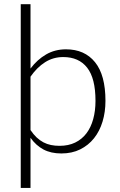

<svg xmlns="http://www.w3.org/2000/svg" viewBox="-20 -748 592 944"><path d="M130 -108.5Q144.5 -87 160.2 -72.2Q176 -57.5 193.5 -48.2Q211 -39 230.8 -35Q250.5 -31 272.5 -31Q316.5 -31 349.5 -47Q382.5 -63 404.8 -92.2Q427 -121.5 438.2 -162.2Q449.5 -203 449.5 -252Q449.5 -363 408.5 -415.2Q367.5 -467.5 291 -467.5Q241.5 -467.5 201.5 -442Q161.5 -416.5 130 -371ZM130 -411Q163 -455 206.5 -480.2Q250 -505.5 304.5 -505.5Q396 -505.5 447.2 -442.2Q498.5 -379 498.5 -252Q498.5 -197.5 484.2 -150.2Q470 -103 442.2 -68.2Q414.5 -33.5 374.2 -13.5Q334 6.5 281.5 6.5Q230.5 6.5 193.8 -13Q157 -32.5 130 -70.5V176H82V-727.5H130Z"/></svg>

Font: LatoLatin Light
Style: Regular
Weight: 300
Designer: Lukasz Dziedzic with Adam Twardoch and Botio Nikoltchev
Foundry: tyPoland Lukasz Dziedzic
Version: Version 2.015; 2015-08-06; http://www.latofonts.com/